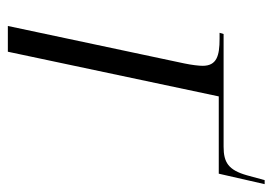

<svg xmlns="http://www.w3.org/2000/svg" viewBox="-120 -558 678 477"><g transform="rotate(90 218.5 -319.0)"><path d="M137 -438 44 0H108L219 -524H411L437 -638H427L415 -594C402 -548 383 -536 344 -536H64L61 -526H76C118 -526 143 -519 143 -484C143 -475 141 -457 137 -438Z"/></g></svg>

Font: Noto Serif Display Light
Style: Italic
Weight: 300
Italic angle: -12°
Designer: Monotype Design Team
Foundry: Monotype Imaging Inc.
Version: Version 2.009